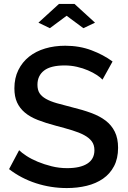

<svg xmlns="http://www.w3.org/2000/svg" viewBox="-20 -947 651 974"><path d="M175 -832 279 -927H358L462 -832L403 -804L318 -867L233 -804ZM500 -543Q490 -554 471 -566.5Q452 -579 426.5 -590Q401 -601 370.5 -608Q340 -615 308 -615Q237 -615 203.5 -589Q170 -563 170 -517Q170 -491 180.5 -474.5Q191 -458 213 -445.5Q235 -433 268 -423.5Q301 -414 345 -403Q399 -390 442.5 -374Q486 -358 516 -335Q546 -312 562.5 -278.5Q579 -245 579 -197Q579 -143 558.5 -104Q538 -65 502.5 -40.5Q467 -16 420 -4.5Q373 7 319 7Q238 7 162.5 -17.5Q87 -42 26 -89L77 -185Q90 -172 114.5 -156Q139 -140 171.5 -126.5Q204 -113 242 -103.5Q280 -94 321 -94Q387 -94 423 -117Q459 -140 459 -185Q459 -212 445.5 -230Q432 -248 407 -261.5Q382 -275 346 -286Q310 -297 264 -309Q211 -323 171.5 -338.5Q132 -354 106 -376Q80 -398 66.5 -427.5Q53 -457 53 -499Q53 -551 73 -591.5Q93 -632 127.5 -659.5Q162 -687 209 -701Q256 -715 311 -715Q383 -715 444 -692Q505 -669 551 -635Z"/></svg>

Font: IngvarSans
Style: Regular
Weight: 600
Version: Version 3.000